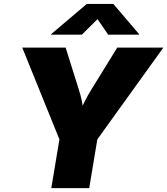

<svg xmlns="http://www.w3.org/2000/svg" viewBox="-20 -974 866 994"><path d="M245.6 0 287.6 -252.4 95.2 -727.5H319.8L388.2 -509.8Q397.9 -480.5 404.1 -449.5Q410.2 -418.5 415 -380.4H386.2Q403.3 -418.5 418.9 -449.5Q434.6 -480.5 452.6 -509.8L586.9 -727.5H825.7L483.9 -252.4L441.9 0ZM403.8 -794.4H244.1L244.6 -796.9L429.2 -953.6H566.9L700.2 -796.9L699.7 -794.4H540L484.9 -875Z"/></svg>

Font: Inter 16pt Black
Style: Italic
Weight: 900
Italic angle: -9.3988°
Version: Version 4.001;git-66647c0bb